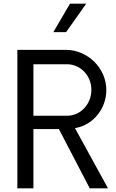

<svg xmlns="http://www.w3.org/2000/svg" viewBox="-20 -1020 628 1040"><path d="M338 -846 447 -1000H359L269 -846ZM565 0 386 -326C483 -341 556 -431 556 -532C556 -650 456 -750 336 -750H74V0H161V-321H299L466 0ZM343 -393H161V-672H343C416 -672 475 -610 475 -534C475 -456 417 -393 343 -393Z"/></svg>

Font: Oakes
Style: Regular
Weight: 400
Designer: Samuel Oakes
Foundry: Samuel Oakes
Version: Version 1.003;PS 001.003;hotconv 1.0.88;makeotf.lib2.5.64775